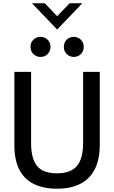

<svg xmlns="http://www.w3.org/2000/svg" viewBox="-20 -1134 694 1167"><path d="M326.5 13Q245 13 187 -15Q129 -43 98.2 -101.5Q67.5 -160 67.5 -252V-697H169V-263.5Q169 -171 204.8 -125.8Q240.5 -80.5 326.5 -80.5Q409.5 -80.5 447.2 -125Q485 -169.5 485 -264V-697H586.5V-257Q586.5 -164.5 555.8 -104.8Q525 -45 466.8 -16Q408.5 13 326.5 13ZM226 -788Q201.5 -788 183.5 -805.2Q165.5 -822.5 165.5 -849Q165.5 -876.5 183.5 -893.2Q201.5 -910 226 -910Q252 -910 269.5 -892.5Q287 -875 287 -849Q287 -825 270.5 -806.5Q254 -788 226 -788ZM428.5 -788Q404 -788 386 -805.2Q368 -822.5 368 -849Q368 -876.5 386 -893.2Q404 -910 428.5 -910Q453 -910 471 -893.2Q489 -876.5 489 -849Q489 -824 472 -806Q455 -788 428.5 -788ZM327.5 -954.5 174.5 -1114H252.5L327.5 -1035.5L403 -1114H480Z"/></svg>

Font: Acari Sans Neue SemiBold
Style: Regular
Weight: 600
Designer: Alfredo Marco Pradil (font), Cristiano Sobral (main changes)
Foundry: Hanken Design Co. (font), Cristiano Sobral (main changes)
Version: Version 2.459;March 19, 2022;FontCreator 14.0.0.2808 64-bit;